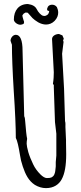

<svg xmlns="http://www.w3.org/2000/svg" viewBox="-20 -922 403 960"><path d="M215.3 -877.4C215.3 -869.6 219.2 -866.2 226.1 -867.7C225.6 -859.9 222.2 -851.6 217.3 -848.1C206.5 -841.3 203.6 -841.3 194.8 -843.3C186.5 -845.2 171.4 -859.9 163.1 -877C156.7 -889.6 143.6 -898.4 119.6 -901.9C74.2 -901.9 49.3 -869.6 49.3 -824.2C49.3 -811.5 67.4 -798.3 81.5 -798.3C86.4 -798.8 90.8 -799.3 97.2 -802.2C101.1 -807.1 101.6 -813 97.7 -820.8C93.8 -833.5 91.8 -841.8 91.8 -844.2C91.8 -844.7 95.2 -851.1 99.1 -854.5C101.6 -856.4 104 -856 106.4 -858.9H115.7C117.2 -857.9 117.7 -858.4 119.1 -857.9C128.4 -846.7 136.7 -837.4 142.6 -831.5C149.4 -824.7 158.2 -818.4 170.9 -810.5C183.1 -803.7 196.8 -799.3 210 -799.3C225.1 -799.3 240.2 -804.7 252.9 -817.4C266.6 -831.5 271 -846.2 271 -859.4C271 -869.6 267.6 -879.4 264.6 -886.2C252.4 -903.8 226.1 -900.9 219.2 -887.7ZM310.1 -221.7 307.1 -287.1C307.1 -296.9 308.1 -308.1 305.2 -316.4L300.3 -478C297.4 -535.6 293.5 -595.7 290.5 -653.3L297.9 -712.9L295.4 -718.8L298.8 -729L292 -745.1L274.9 -752C258.8 -752 240.2 -742.7 240.2 -726.6L249 -560.5C249 -542.5 248 -523.4 244.6 -502.9L249 -496.6V-486.8L254.9 -311.5C256.8 -292.5 259.8 -272.9 261.7 -253.4V-144L258.8 -111.8V-100.6C259.3 -99.6 259.3 -96.2 258.8 -90.8C258.8 -88.9 258.3 -86.4 258.3 -85C257.8 -76.7 256.8 -71.3 256.3 -67.4C255.9 -63 254.9 -58.1 252.4 -51.8C250 -43.5 243.2 -38.1 236.8 -34.7C232.4 -32.7 225.1 -31.7 214.4 -31.7C205.1 -31.7 193.8 -38.1 181.2 -50.8C167.5 -64.9 154.8 -81.1 145.5 -101.1C135.7 -121.6 127.4 -141.6 121.6 -161.1C116.2 -181.2 113.3 -195.3 113.3 -203.1C113.3 -210.4 113.8 -217.8 115.7 -228C112.3 -242.2 109.4 -273.4 106 -314.9C105.5 -326.2 104 -335.4 101.1 -340.8L92.8 -668C92.8 -721.2 81.1 -748 59.1 -748C44.4 -748 32.7 -731.9 32.7 -718.3C34.2 -712.4 37.6 -704.6 39.6 -698.2C39.6 -646.5 42.5 -569.3 48.8 -465.8C55.7 -363.3 59.1 -284.2 59.1 -232.4C66.4 -219.2 73.2 -188.5 80.1 -146C82.5 -128.9 86.9 -109.9 93.8 -89.8C107.4 -49.3 123 -18.1 154.3 2.4C171.4 12.7 190.4 18.6 210 18.6C249.5 18.6 274.9 -0.5 288.1 -24.9C303.7 -52.7 311 -94.7 311 -150.9C311 -169.9 310.1 -189.5 310.1 -208.5Z"/></svg>

Font: Amatic Mod Bold ONEptTWO
Style: Bold
Weight: 700
Designer: David Occhino Design
Foundry: David Occhino Design
Version: Version 1.2